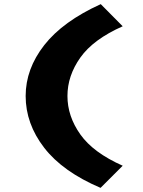

<svg xmlns="http://www.w3.org/2000/svg" viewBox="-20 -722 692 928"><path d="M466 186Q283 108 193.5 -8Q104 -124 104 -258Q104 -389 194 -504Q284 -619 467 -702L573 -595Q431 -532 368.5 -444Q306 -356 306 -258Q306 -160 368.5 -72Q431 16 573 79Z"/></svg>

Font: Lexend Tera ExtraBold
Style: Regular
Weight: 800
Designer: Bonnie Shaver-Troup, Thomas Jockin
Foundry: Lexend
Version: Version 1.007